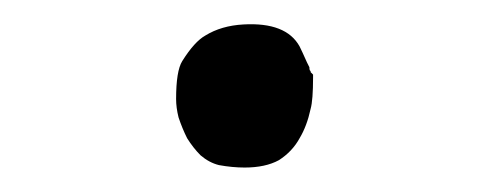

<svg xmlns="http://www.w3.org/2000/svg" viewBox="-20 -111 390 157"><path d="M225 -73Q227 -69 231 -60Q232 -58 233 -56Q233 -53 234 -53V-52L235 -51L236 -50V-48Q236 -29 234 -22Q231 -8 225 2Q219 13 208 20Q197 26 180 26Q170 26 159 24Q151 22 144 16Q138 10 133 2Q129 -6 126 -15Q124 -23 124 -30Q124 -53 129 -61Q139 -77 148 -82Q161 -90 179 -91Q214 -93 225 -73Z"/></svg>

Font: ToneOZ-Pinyin-Tsuipita-TC
Style: Regular
Weight: 400
Designer: ÂÆ£ÂøóÂáåJeffrey Xuan(jeffreyx@gmail.com, ToneOZ.com) ÈòøÂù§(cjkFonts)
Foundry: ToneOZ
Version: Version 0.24071